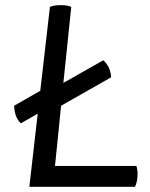

<svg xmlns="http://www.w3.org/2000/svg" viewBox="-20 -718 576 738"><path d="M499 0Q502.9 -7.8 505.9 -20.5Q508.8 -33.2 508.8 -49.8Q508.8 -61.5 506.8 -69.3Q505.9 -77.1 503.9 -80.1Q399.4 -80.1 191.4 -80.1Q197.3 -137.7 214.8 -311.5Q262.7 -338.9 407.2 -420.9Q406.2 -440.4 398.4 -458Q389.6 -475.6 377 -486.3Q326.2 -457 223.6 -399.4Q231.4 -471.7 253.9 -691.4Q248 -694.3 238.3 -696.3Q228.5 -698.2 213.9 -698.2Q199.2 -698.2 188.5 -696.3Q177.7 -694.3 171.9 -691.4Q159.2 -584 134.8 -369.1Q109.4 -354.5 34.2 -311.5Q35.2 -291 41 -273.4Q47.9 -254.9 60.5 -244.1Q82 -255.9 125 -281.2Q117.2 -210.9 92.8 0Q194.3 0 499 0Z"/></svg>

Font: cl
Style: Italic
Weight: 400
Designer: Mitja Miklavcic
Version: Version 7.504; 2011; Build 1022